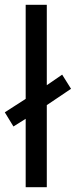

<svg xmlns="http://www.w3.org/2000/svg" viewBox="-29 -780 316 800"><path d="M78 0V-285L27 -253L-9 -312L78 -368V-760H166V-425L230 -469L267 -410L166 -342V0Z"/></svg>

Font: Noto Sans Nabataean
Style: Regular
Weight: 400
Designer: Monotype Design Team
Foundry: Monotype Imaging Inc.
Version: Version 2.001; ttfautohint (v1.8.4.7-5d5b)